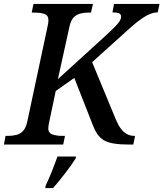

<svg xmlns="http://www.w3.org/2000/svg" viewBox="-41 -734 830 975"><path d="M-21 0 -13 -44H0Q23 -44 42.5 -49Q62 -54 76 -69Q90 -84 97 -114L201 -602Q203 -609 204 -618Q205 -627 205 -631Q205 -656 185 -663Q165 -670 133 -670H120L129 -714H431L421 -670H408Q386 -670 366.5 -665Q347 -660 333 -645.5Q319 -631 312 -600L253 -332L500 -557Q527 -582 543.5 -599Q560 -616 567 -627.5Q574 -639 574 -648Q574 -661 564.5 -666Q555 -671 530 -671L538 -714H769L760 -671Q743 -671 725 -664.5Q707 -658 688.5 -646Q670 -634 649.5 -617.5Q629 -601 605 -579L389 -384L410 -459L547 -128Q559 -99 572.5 -81Q586 -63 603 -53.5Q620 -44 642 -44H645L636 0H614Q569 0 538 -5Q507 -10 487 -21.5Q467 -33 453.5 -53Q440 -73 429 -102L320 -380L377 -367L242 -272L208 -110Q207 -104 205.5 -96Q204 -88 204 -83Q204 -59 224.5 -51.5Q245 -44 276 -44H289L280 0ZM191 208Q207 175 222.5 136Q238 97 251 61H345L343 71Q333 87 319.5 106Q306 125 290 145.5Q274 166 258.5 185.5Q243 205 228 221H189Z"/></svg>

Font: ET Text
Style: Italic
Weight: 470
Italic angle: -12°
Designer: Monotype Design Team
Foundry: Monotype Imaging Inc.
Version: Version 2.009